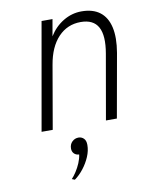

<svg xmlns="http://www.w3.org/2000/svg" viewBox="-86 -587 708 899"><g transform="rotate(-10 268.0 -137.5)"><path d="M82 0 172 -511H224L210 -431.5Q236 -474 276.8 -498.5Q317.5 -523 363.5 -523Q418 -523 451 -497.5Q484 -472 495 -423Q506 -374 494 -303L440 0H388L442 -308.5Q456.5 -392 434 -433.2Q411.5 -474.5 351 -474.5Q287.5 -474.5 244.2 -428.8Q201 -383 187 -300L135 0ZM196.5 248 183 242.5Q194 231 205.5 213.2Q217 195.5 225.8 174.8Q234.5 154 237 135Q222 134.5 213 125.2Q204 116 204 101.5Q204 81.5 216.8 69Q229.5 56.5 247.5 56.5Q261.5 56.5 272 66.5Q282.5 76.5 282.5 97.5Q282.5 125 270.5 153.2Q258.5 181.5 239 206.5Q219.5 231.5 196.5 248Z"/></g></svg>

Font: Overpass ExtraLight
Style: Italic
Weight: 250
Italic angle: -10°
Designer: Delve Withrington, Dave Bailey, Thomas Jockin
Foundry: Delve Fonts LLC
Version: Version 4.000